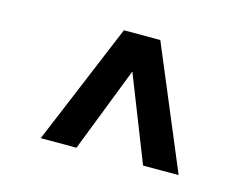

<svg xmlns="http://www.w3.org/2000/svg" viewBox="-63 -787 767 585"><g transform="rotate(15 320.5 -494.5)"><path d="M103.2 -303.3 262.9 -686.4H377.7L538.2 -303.3H426L320.3 -571.7L215.9 -303.3Z"/></g></svg>

Font: Archivo Variable SemiBold
Style: Regular
Weight: 600
Designer: Hector Gatti
Foundry: Omnibus-Type
Version: Version 2.001